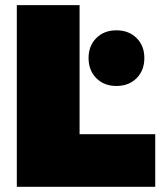

<svg xmlns="http://www.w3.org/2000/svg" viewBox="-20 -721 624 741"><path d="M44.9 0V-701.2H287.1V-203.1H579.1V0ZM321.8 -497.1Q321.8 -544.4 351.8 -574.2Q381.8 -604 429.2 -604Q477.1 -604 507.1 -574.2Q537.1 -544.4 537.1 -497.1Q537.1 -449.2 507.1 -419.2Q477.1 -389.2 429.2 -389.2Q381.8 -389.2 351.8 -419.2Q321.8 -449.2 321.8 -497.1Z"/></svg>

Font: Trueno UltraBlack
Style: Regular
Weight: 950
Designer: Julieta Ulanovsky
Foundry: Julieta Ulanovsky
Version: Version 3.001b | FøM Fix